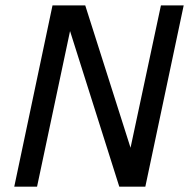

<svg xmlns="http://www.w3.org/2000/svg" viewBox="-20 -696 705 716"><path d="M424.8 0 241.2 -580.1 118.2 0H33.2L175.8 -675.8H297.9L466.8 -145L580.1 -675.8H665L522 0Z"/></svg>

Font: Clear Sans
Style: Italic
Weight: 400
Italic angle: -12°
Foundry: Intel Corporation
Version: Version 1.00